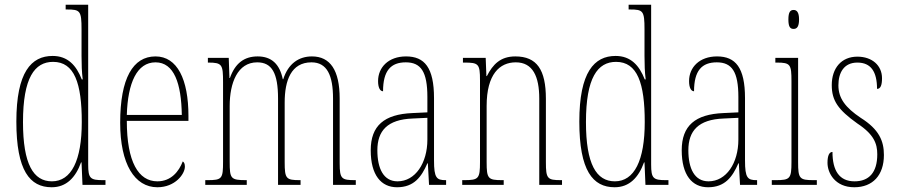

<svg xmlns="http://www.w3.org/2000/svg" viewBox="-20 -780 3788 810"><path d="M198 10C260 10 299 -31 322 -95H324L328 0H425V-20H415C361 -20 352 -27 352 -86V-760H257V-740H262C318 -740 324 -735 324 -656V-544C324 -509 325 -476 329 -445H325C302 -504 266 -544 202 -544C112 -544 49 -476 49 -267C49 -60 106 10 198 10ZM199 -15C121 -15 77 -87 77 -265C77 -452 126 -519 204 -519C294 -519 325 -429 325 -265C325 -103 281 -15 199 -15Z M644 10C719 10 760 -46 760 -77C760 -90 756 -96 751 -99C735 -57 702 -15 644 -15C564 -15 515 -97 515 -270H775V-291C775 -445 728 -542 636 -542C541 -542 487 -450 487 -262C487 -88 548 10 644 10ZM747 -295H515C519 -431 558 -517 636 -517C715 -517 745 -427 747 -295Z M846 0H1021V-20H1019C953 -20 949 -26 949 -98V-333C949 -430 982 -517 1065 -517C1127 -517 1153 -472 1153 -364V0H1248V-20H1245C1187 -20 1181 -26 1181 -96V-348C1181 -440 1208 -517 1294 -517C1360 -517 1385 -462 1385 -364V0H1481V-20H1479C1421 -20 1413 -25 1413 -91V-364C1413 -484 1373 -542 1296 -542C1241 -542 1196 -512 1175 -446H1173C1160 -509 1126 -542 1067 -542C1010 -542 972 -513 950 -451H948L945 -536H857V-516H859C918 -516 921 -507 921 -432V-98C921 -26 917 -20 855 -20H846Z M1655 10C1726 10 1758 -33 1783 -91H1785L1790 0H1862V-20H1860C1822 -20 1811 -29 1811 -103V-366C1811 -495 1771 -542 1693 -542C1619 -542 1575 -496 1575 -438C1575 -411 1583 -395 1596 -395C1596 -482 1629 -517 1692 -517C1756 -517 1783 -477 1783 -371V-306L1720 -303C1601 -298 1544 -250 1544 -146C1544 -41 1588 10 1655 10ZM1657 -15C1598 -15 1572 -69 1572 -146C1572 -228 1614 -276 1721 -280L1783 -283V-191C1783 -92 1732 -15 1657 -15Z M1930 0H2105V-20H2099C2039 -20 2033 -26 2033 -96V-333C2033 -467 2088 -517 2156 -517C2228 -517 2255 -457 2255 -364V0H2351V-20H2347C2289 -20 2283 -26 2283 -96V-363C2283 -486 2245 -542 2154 -542C2091 -542 2059 -508 2034 -459H2032L2029 -536H1933V-516H1938C1999 -516 2005 -511 2005 -441V-96C2005 -26 1999 -20 1938 -20H1930Z M2573 10C2635 10 2674 -31 2697 -95H2699L2703 0H2800V-20H2790C2736 -20 2727 -27 2727 -86V-760H2632V-740H2637C2693 -740 2699 -735 2699 -656V-544C2699 -509 2700 -476 2704 -445H2700C2677 -504 2641 -544 2577 -544C2487 -544 2424 -476 2424 -267C2424 -60 2481 10 2573 10ZM2574 -15C2496 -15 2452 -87 2452 -265C2452 -452 2501 -519 2579 -519C2669 -519 2700 -429 2700 -265C2700 -103 2656 -15 2574 -15Z M2967 10C3038 10 3070 -33 3095 -91H3097L3102 0H3174V-20H3172C3134 -20 3123 -29 3123 -103V-366C3123 -495 3083 -542 3005 -542C2931 -542 2887 -496 2887 -438C2887 -411 2895 -395 2908 -395C2908 -482 2941 -517 3004 -517C3068 -517 3095 -477 3095 -371V-306L3032 -303C2913 -298 2856 -250 2856 -146C2856 -41 2900 10 2967 10ZM2969 -15C2910 -15 2884 -69 2884 -146C2884 -228 2926 -276 3033 -280L3095 -283V-191C3095 -92 3044 -15 2969 -15Z M3328 -658C3341 -658 3351 -666 3351 -698C3351 -729 3341 -738 3328 -738C3314 -738 3306 -729 3306 -698C3306 -666 3314 -658 3328 -658ZM3236 0H3426V-20H3413C3353 -20 3347 -26 3347 -96V-536H3251V-516H3257C3315 -516 3319 -508 3319 -437V-96C3319 -26 3313 -20 3252 -20H3236Z M3584 10C3662 10 3709 -41 3709 -126C3709 -185 3689 -234 3611 -283C3547 -326 3517 -365 3517 -420C3517 -473 3540 -516 3597 -516C3654 -516 3680 -478 3680 -405C3695 -405 3701 -421 3701 -450C3701 -504 3659 -541 3597 -541C3530 -541 3489 -493 3489 -421C3489 -355 3516 -317 3597 -259C3667 -213 3681 -174 3681 -129C3681 -52 3646 -15 3585 -15C3521 -15 3492 -60 3492 -139C3479 -139 3471 -125 3471 -93C3471 -50 3503 10 3584 10Z"/></svg>

Font: Noto Serif Lao ExtraCondensed Thin
Style: Regular
Weight: 100
Width: 2
Designer: Monotype Design Team
Foundry: Monotype Imaging Inc.
Version: Version 2.003